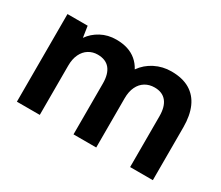

<svg xmlns="http://www.w3.org/2000/svg" viewBox="-97 -755 1130 981"><g transform="rotate(30 468.0 -264.5)"><path d="M68 0V-517H187L197 -451Q221 -486 261 -507.5Q301 -529 350 -529Q388 -529 417.5 -519.5Q447 -510 469.5 -491Q492 -472 507 -444Q535 -484 579.5 -506.5Q624 -529 675 -529Q741 -529 784 -503.5Q827 -478 848.5 -429.5Q870 -381 870 -312V0H736V-300Q736 -356 712 -385.5Q688 -415 642 -415Q611 -415 587 -400.5Q563 -386 549.5 -358Q536 -330 536 -290V0H402V-300Q402 -356 378 -385.5Q354 -415 306 -415Q277 -415 253.5 -400.5Q230 -386 216.5 -358Q203 -330 203 -290V0Z"/></g></svg>

Font: DM Sans 11pt
Style: Bold
Weight: 700
Version: Version 4.004;gftools[0.9.30]